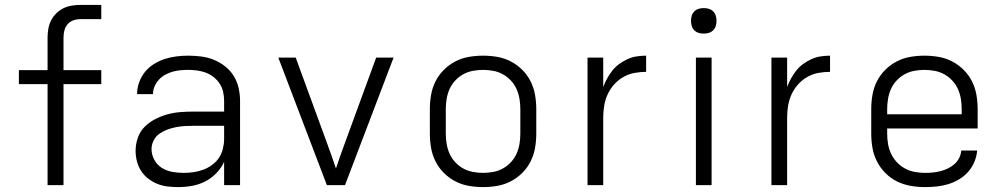

<svg xmlns="http://www.w3.org/2000/svg" viewBox="-20 -755 4090 783"><path d="M174 0V-412H57V-469H174V-601Q174 -619 177 -637Q180 -655 188 -671Q196 -687 209 -700Q222 -713 238 -721Q254 -729 272 -732Q290 -735 308 -735H393V-677H308Q293 -677 279 -672Q265 -667 255.5 -656Q246 -645 242.5 -630.5Q239 -616 239 -601V-469H393V-412H239V0Z M706 8Q685 8 663.5 5.5Q642 3 622 -5Q602 -13 584.5 -26.5Q567 -40 555.5 -58Q544 -76 538.5 -97Q533 -118 533 -140Q533 -167 542 -193Q551 -219 570 -238Q589 -257 613.5 -269.5Q638 -282 664 -289Q690 -296 717 -298Q744 -300 771 -300H894V-344Q894 -362 890 -380Q886 -398 876 -413.5Q866 -429 851.5 -440.5Q837 -452 820 -458.5Q803 -465 784.5 -467.5Q766 -470 748 -470Q732 -470 715.5 -468.5Q699 -467 683.5 -462.5Q668 -458 653.5 -450Q639 -442 628 -430Q617 -418 610.5 -403Q604 -388 604 -371H539Q539 -396 547.5 -419.5Q556 -443 571.5 -462Q587 -481 608 -494Q629 -507 652 -514.5Q675 -522 699.5 -525Q724 -528 748 -528Q775 -528 801.5 -524.5Q828 -521 852.5 -511Q877 -501 898 -484.5Q919 -468 933 -445.5Q947 -423 953 -396.5Q959 -370 959 -344V0H894V-95Q882 -69 862 -48.5Q842 -28 816.5 -15Q791 -2 763 3Q735 8 706 8ZM729 -50Q750 -50 770 -53Q790 -56 809 -63Q828 -70 845 -82.5Q862 -95 873 -111.5Q884 -128 889 -148.5Q894 -169 894 -189V-242H771Q752 -242 734 -241Q716 -240 698 -236.5Q680 -233 662.5 -226.5Q645 -220 630 -209.5Q615 -199 606.5 -182Q598 -165 598 -147Q598 -124 609.5 -103Q621 -82 640.5 -70Q660 -58 683 -54Q706 -50 729 -50Z M1313 0 1115 -520H1186L1313 -173Q1323 -147 1332 -120.5Q1341 -94 1350 -68Q1359 -94 1368 -120.5Q1377 -147 1387 -173L1514 -520H1585L1387 0Z M1950 8Q1921 8 1892 3Q1863 -2 1837 -15.5Q1811 -29 1790 -50Q1769 -71 1756 -97Q1743 -123 1738 -152Q1733 -181 1733 -210V-310Q1733 -339 1738 -368Q1743 -397 1756 -423Q1769 -449 1790 -470Q1811 -491 1837 -504.5Q1863 -518 1892 -523Q1921 -528 1950 -528Q1979 -528 2008 -523Q2037 -518 2063 -504.5Q2089 -491 2110 -470Q2131 -449 2144 -423Q2157 -397 2162 -368Q2167 -339 2167 -310V-210Q2167 -181 2162 -152Q2157 -123 2144 -97Q2131 -71 2110 -50Q2089 -29 2063 -15.5Q2037 -2 2008 3Q1979 8 1950 8ZM1950 -50Q1971 -50 1992 -54Q2013 -58 2031 -68Q2049 -78 2063.5 -93.5Q2078 -109 2086.5 -128Q2095 -147 2098.5 -168Q2102 -189 2102 -210V-310Q2102 -331 2098.5 -352Q2095 -373 2086.5 -392Q2078 -411 2063.5 -426.5Q2049 -442 2031 -452Q2013 -462 1992 -466Q1971 -470 1950 -470Q1929 -470 1908 -466Q1887 -462 1869 -452Q1851 -442 1836.5 -426.5Q1822 -411 1813.5 -392Q1805 -373 1801.5 -352Q1798 -331 1798 -310V-210Q1798 -189 1801.5 -168Q1805 -147 1813.5 -128Q1822 -109 1836.5 -93.5Q1851 -78 1869 -68Q1887 -58 1908 -54Q1929 -50 1950 -50Z M2376 0V-520H2440V-400Q2447 -419 2456.5 -436Q2466 -453 2478 -468Q2490 -483 2506 -494.5Q2522 -506 2539.5 -514Q2557 -522 2576.5 -525Q2596 -528 2615 -528V-462Q2591 -462 2567 -457.5Q2543 -453 2522 -441Q2501 -429 2484.5 -410.5Q2468 -392 2458 -370Q2448 -348 2444 -324Q2440 -300 2440 -276V0Z M2818 0V-520H2882V0ZM2850 -618Q2839 -618 2829 -621Q2819 -624 2811.5 -631.5Q2804 -639 2801 -649Q2798 -659 2798 -670Q2798 -681 2801 -691Q2804 -701 2811.5 -708.5Q2819 -716 2829 -719Q2839 -722 2850 -722Q2861 -722 2871 -719Q2881 -716 2888.5 -708.5Q2896 -701 2899 -691Q2902 -681 2902 -670Q2902 -659 2899 -649Q2896 -639 2888.5 -631.5Q2881 -624 2871 -621Q2861 -618 2850 -618Z M3126 0V-520H3190V-400Q3197 -419 3206.5 -436Q3216 -453 3228 -468Q3240 -483 3256 -494.5Q3272 -506 3289.5 -514Q3307 -522 3326.5 -525Q3346 -528 3365 -528V-462Q3341 -462 3317 -457.5Q3293 -453 3272 -441Q3251 -429 3234.5 -410.5Q3218 -392 3208 -370Q3198 -348 3194 -324Q3190 -300 3190 -276V0Z M3752 8Q3723 8 3694 3Q3665 -2 3638.5 -15Q3612 -28 3591 -49Q3570 -70 3556.5 -96.5Q3543 -123 3538 -152Q3533 -181 3533 -210V-310Q3533 -339 3538 -368Q3543 -397 3556 -423Q3569 -449 3590 -470Q3611 -491 3637 -504.5Q3663 -518 3692 -523Q3721 -528 3750 -528Q3779 -528 3808 -523Q3837 -518 3863 -504.5Q3889 -491 3910 -470Q3931 -449 3944 -423Q3957 -397 3962 -368Q3967 -339 3967 -310V-231H3598V-210Q3598 -189 3601.5 -168Q3605 -147 3614 -128Q3623 -109 3637.5 -93.5Q3652 -78 3670.5 -68Q3689 -58 3710 -54Q3731 -50 3752 -50Q3768 -50 3784 -51.5Q3800 -53 3815.5 -57Q3831 -61 3845.5 -68Q3860 -75 3872 -85.5Q3884 -96 3891.5 -110.5Q3899 -125 3900 -141H3965Q3963 -117 3953.5 -94.5Q3944 -72 3928 -54Q3912 -36 3891 -23.5Q3870 -11 3847 -4Q3824 3 3800 5.5Q3776 8 3752 8ZM3902 -289V-310Q3902 -331 3898.5 -352Q3895 -373 3886.5 -392Q3878 -411 3863.5 -426.5Q3849 -442 3831 -452Q3813 -462 3792 -466Q3771 -470 3750 -470Q3729 -470 3708 -466Q3687 -462 3669 -452Q3651 -442 3636.5 -426.5Q3622 -411 3613.5 -392Q3605 -373 3601.5 -352Q3598 -331 3598 -310V-289Z"/></svg>

Font: Iosevka Aile Light
Style: Regular
Weight: 300
Designer: Belleve Invis
Foundry: Belleve Invis
Version: Version 27.3.5; ttfautohint (v1.8.4)